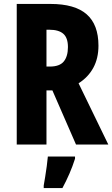

<svg xmlns="http://www.w3.org/2000/svg" viewBox="-20 -734 570 975"><path d="M236 -714Q360 -714 420 -661.5Q480 -609 480 -502Q480 -438 454 -390Q428 -342 379 -311L530 0H366L246 -275H216V0H65V-714ZM231 -583H216V-396H233Q283 -396 304 -422Q325 -448 325 -495Q325 -542 301.5 -562.5Q278 -583 231 -583ZM361 72Q349 110 332.5 148Q316 186 297 221H202V208Q205 190 209.5 163.5Q214 137 217.5 109.5Q221 82 223 61H361Z"/></svg>

Font: Noto Sans Sinhala ExtraCondensed ExtraBold
Style: Regular
Weight: 800
Width: 2
Designer: Jelle Bosma - Monotype Design Team
Foundry: Monotype Imaging Inc.
Version: Version 2.006; ttfautohint (v1.8.4.7-5d5b)